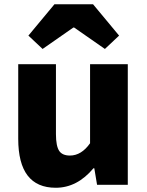

<svg xmlns="http://www.w3.org/2000/svg" viewBox="-20 -872 694 906"><path d="M66 -217V-569H244V-239Q244 -182 260 -159Q275 -138 310 -138Q364 -138 405 -196V-569H583V0H438L425 -78H421Q344 14 243 14Q66 14 66 -217ZM237 -852H419L542 -704L475 -641L330 -742H326L181 -641L114 -704Z"/></svg>

Font: KaiGen Gothic KR Heavy
Style: Heavy
Weight: 900
Designer: Ryoko NISHIZUKA  (kana & ideographs); Paul D. Hunt (Latin, Greek & Cyrillic); Wenlong ZHANG  (bopomofo); Sandoll Communi
Foundry: Adobe Systems Incorporated
Version: Version 1.002 March 28, 2018